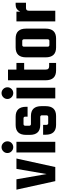

<svg xmlns="http://www.w3.org/2000/svg" viewBox="824 -1538 725 2412"><g transform="rotate(-90 1186.0 -332.5)"><path d="M270 -488H400L293 0H116L9 -488H139L205 -109Z M594.5 -549Q573 -528 543 -528Q513 -528 491 -549.5Q469 -571 469 -601.5Q469 -632 491 -653.5Q513 -675 543 -675Q573 -675 594.5 -653.5Q616 -632 616 -601Q616 -570 594.5 -549ZM476 0V-488H610V0Z M934 -306Q1058 -306 1058 -174V-122Q1058 10 934 10H823Q699 10 699 -122V-153H823V-109Q823 -101 828.5 -95Q834 -89 842 -89H924Q932 -89 937.5 -95Q943 -101 943 -109V-169Q943 -177 937.5 -183Q932 -189 924 -189H821Q697 -189 697 -321V-366Q697 -498 821 -498H926Q1050 -498 1050 -366V-348H926V-379Q926 -387 920.5 -393Q915 -399 907 -399H831Q823 -399 817.5 -393Q812 -387 812 -379V-326Q812 -318 817.5 -312Q823 -306 831 -306Z M1273.5 -549Q1252 -528 1222 -528Q1192 -528 1170 -549.5Q1148 -571 1148 -601.5Q1148 -632 1170 -653.5Q1192 -675 1222 -675Q1252 -675 1273.5 -653.5Q1295 -632 1295 -601Q1295 -570 1273.5 -549ZM1155 0V-488H1289V0Z M1561 -77H1601V10H1507Q1383 10 1383 -122V-594H1517V-488H1601V-391H1517V-125Q1517 -97 1528 -87Q1539 -77 1561 -77Z M2032 -366V-122Q2032 10 1908 10H1795Q1671 10 1671 -122V-366Q1671 -498 1795 -498H1908Q2032 -498 2032 -366ZM1898 -94V-395Q1898 -403 1892.5 -409Q1887 -415 1879 -415H1824Q1816 -415 1810.5 -409Q1805 -403 1805 -395V-94Q1805 -86 1810.5 -80Q1816 -74 1824 -74H1879Q1887 -74 1892.5 -80Q1898 -86 1898 -94Z M2331 -498H2357V-368H2291Q2257 -368 2257 -333V0H2123V-488H2245V-441Q2274 -498 2331 -498Z"/></g></svg>

Font: Squada One
Style: Regular
Weight: 400
Version: Version 1.001